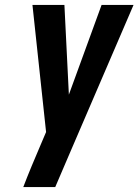

<svg xmlns="http://www.w3.org/2000/svg" viewBox="-20 -755 559 775"><path d="M203 0H74Q90 -42 107.5 -84Q125 -126 143 -168L166 -222L111 -735H240L258 -373L390 -735H519L257 -126Z"/></svg>

Font: Iosevka Extrabold
Style: Italic
Weight: 800
Italic angle: -9°
Monospace: yes
Designer: Belleve Invis
Foundry: Belleve Invis
Version: Version 32.5.0; ttfautohint (v1.8.4)